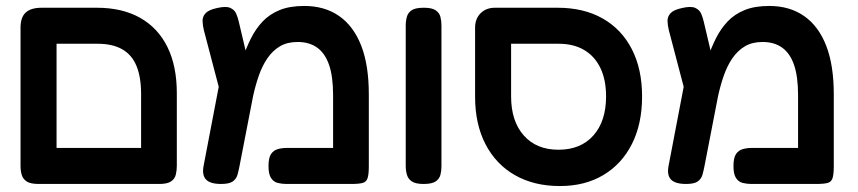

<svg xmlns="http://www.w3.org/2000/svg" viewBox="-20 -609 2881 645"><path d="M110 9Q82 9 69.5 0.5Q57 -8 53 -21.5Q49 -35 49 -51V-516Q49 -551 66.5 -567Q84 -583 120 -583H305Q391 -583 451 -549Q511 -515 542.5 -451Q574 -387 574 -296V-52Q574 -36 570.5 -22Q567 -8 554.5 0.5Q542 9 515 9Q488 9 475 1.5Q462 -6 458 -18.5Q454 -31 454 -45V-293Q454 -350 438.5 -387.5Q423 -425 390.5 -443.5Q358 -462 308 -462H170V-52Q170 -35 166.5 -21.5Q163 -8 150.5 0.5Q138 9 110 9ZM105 9 106 -112H518L519 9Z M1219 -292V-51Q1219 -24 1215 -11Q1211 2 1198.5 5.5Q1186 9 1159 9H942Q927 9 913 5.5Q899 2 890.5 -11Q882 -24 882 -51Q882 -79 890.5 -91.5Q899 -104 913 -108Q927 -112 943 -112H1099V-289Q1099 -352 1085.5 -391Q1072 -430 1045.5 -449Q1019 -468 980 -468Q945 -468 920.5 -453.5Q896 -439 878.5 -413.5Q861 -388 849.5 -355Q838 -322 830 -285L785 -53Q782 -37 778 -22.5Q774 -8 762 0.5Q750 9 723 9Q686 9 672 -6Q658 -21 664 -52L726 -376L769 -337Q782 -375 794.5 -411.5Q807 -448 823 -480Q839 -512 862 -536.5Q885 -561 919 -575Q953 -589 1002 -589Q1071 -589 1119.5 -555Q1168 -521 1193.5 -455.5Q1219 -390 1219 -292ZM733 -248 665 -507Q661 -523 660.5 -538Q660 -553 670.5 -564.5Q681 -576 709 -582Q739 -589 753.5 -582.5Q768 -576 773.5 -563Q779 -550 782 -537L827 -346Z M1403 9Q1376 9 1363.5 0.5Q1351 -8 1347 -22Q1343 -36 1343 -51V-524Q1343 -539 1347 -553Q1351 -567 1363.5 -575Q1376 -583 1404 -583Q1431 -583 1443.5 -574.5Q1456 -566 1459.5 -552.5Q1463 -539 1463 -523V-50Q1463 -35 1459.5 -21.5Q1456 -8 1443.5 0.5Q1431 9 1403 9Z M1861 16Q1774 16 1710 -20.5Q1646 -57 1611 -124.5Q1576 -192 1576 -284V-516Q1576 -546 1594.5 -564.5Q1613 -583 1643 -583H1853Q1941 -583 2004.5 -547Q2068 -511 2102.5 -444Q2137 -377 2137 -285Q2137 -193 2103 -125.5Q2069 -58 2007 -21Q1945 16 1861 16ZM1856 -106Q1931 -106 1973.5 -154Q2016 -202 2016 -285Q2016 -341 1997 -380.5Q1978 -420 1942.5 -441Q1907 -462 1857 -462H1697V-285Q1697 -202 1739.5 -154Q1782 -106 1856 -106Z M2781 -292V-51Q2781 -24 2777 -11Q2773 2 2760.5 5.5Q2748 9 2721 9H2504Q2489 9 2475 5.5Q2461 2 2452.5 -11Q2444 -24 2444 -51Q2444 -79 2452.5 -91.5Q2461 -104 2475 -108Q2489 -112 2505 -112H2661V-289Q2661 -352 2647.5 -391Q2634 -430 2607.5 -449Q2581 -468 2542 -468Q2507 -468 2482.5 -453.5Q2458 -439 2440.5 -413.5Q2423 -388 2411.5 -355Q2400 -322 2392 -285L2347 -53Q2344 -37 2340 -22.5Q2336 -8 2324 0.5Q2312 9 2285 9Q2248 9 2234 -6Q2220 -21 2226 -52L2288 -376L2331 -337Q2344 -375 2356.5 -411.5Q2369 -448 2385 -480Q2401 -512 2424 -536.5Q2447 -561 2481 -575Q2515 -589 2564 -589Q2633 -589 2681.5 -555Q2730 -521 2755.5 -455.5Q2781 -390 2781 -292ZM2295 -248 2227 -507Q2223 -523 2222.5 -538Q2222 -553 2232.5 -564.5Q2243 -576 2271 -582Q2301 -589 2315.5 -582.5Q2330 -576 2335.5 -563Q2341 -550 2344 -537L2389 -346Z"/></svg>

Font: Fredoka Medium
Style: Regular
Weight: 500
Designer: Ben Nathan
Foundry: Milena B. Brandão, Ben Nathan
Version: Version 2.001